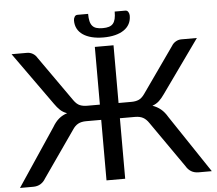

<svg xmlns="http://www.w3.org/2000/svg" viewBox="-59 -964 1164 1029"><g transform="rotate(-5 523.0 -449.0)"><path d="M1039 0H968.5Q945 0 928.2 -10.2Q911.5 -20.5 901.5 -38L728.5 -286Q714.5 -307 697.5 -316.2Q680.5 -325.5 654.5 -325.5H573V0H472.5V-325.5H391.5Q365.5 -325.5 348.2 -316.2Q331 -307 317.5 -286L144.5 -38Q134.5 -20.5 117.8 -10.2Q101 0 78 0H7L213.5 -309Q229.5 -336.5 248.8 -352.8Q268 -369 293.5 -377Q272 -384.5 257 -398.5Q242 -412.5 227.5 -433.5L24.5 -718H107.5Q124 -718 138.2 -709.8Q152.5 -701.5 161 -687L332.5 -443.5Q348 -421.5 364.8 -414.5Q381.5 -407.5 403.5 -407.5H472.5V-718H573V-407.5H642.5Q664.5 -407.5 681.2 -414.5Q698 -421.5 713.5 -443.5L885 -687Q893.5 -701.5 907.8 -709.8Q922 -718 938 -718H1021.5L818.5 -433.5Q804 -412.5 789 -398.5Q774 -384.5 752.5 -377Q777.5 -368.5 797 -352.5Q816.5 -336.5 832.5 -309ZM523.5 -814.5Q543.5 -814.5 557.2 -818.8Q571 -823 579.2 -832.8Q587.5 -842.5 591.2 -858.2Q595 -874 595 -897.5H652.5Q662.5 -897.5 668 -888.5Q673.5 -879.5 673.5 -868.5Q673.5 -843.5 663.2 -824.2Q653 -805 633.5 -791.8Q614 -778.5 586.2 -771.5Q558.5 -764.5 523.5 -764.5Q488.5 -764.5 460.8 -771.5Q433 -778.5 413.5 -791.8Q394 -805 383.8 -824.2Q373.5 -843.5 373.5 -868.5Q373.5 -879.5 379 -888.5Q384.5 -897.5 394.5 -897.5H452Q452 -874 455.8 -858.2Q459.5 -842.5 467.8 -832.8Q476 -823 489.8 -818.8Q503.5 -814.5 523.5 -814.5Z"/></g></svg>

Font: Lato 2
Style: Regular
Weight: 500
Designer: Lukasz Dziedzic with Adam Twardoch and Botio Nikoltchev
Foundry: tyPoland Lukasz Dziedzic
Version: Version 2.015; 2015-08-06; http://www.latofonts.com/